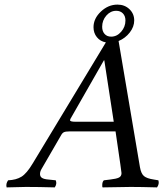

<svg xmlns="http://www.w3.org/2000/svg" viewBox="-20 -812 709 834"><path d="M307.1 -283.2H474.1L433.1 -549.8H431.2L286.1 -295.9Q284.2 -292 284.2 -290Q284.2 -283.2 307.1 -283.2ZM484.9 -765.1Q460 -765.1 441.9 -744.4Q423.8 -723.6 423.8 -695.8Q423.8 -676.3 434.3 -664.6Q444.8 -652.8 462.9 -652.8Q487.8 -652.8 506.3 -674.1Q524.9 -695.3 524.9 -723.1Q524.9 -742.2 513.9 -753.7Q502.9 -765.1 484.9 -765.1ZM386.2 -693.8Q386.2 -731.4 418.2 -761.7Q450.2 -792 490.2 -792Q521.5 -792 542.2 -772.2Q563 -752.4 563 -723.1Q563 -695.8 543.7 -670.9Q524.4 -646 495.1 -633.8L587.9 -85.9Q592.8 -57.6 605.5 -47.1Q618.2 -36.6 647.9 -32.2L668 -28.8Q672.9 -13.2 662.1 2Q591.8 0 547.9 0Q509.8 0 425.8 2Q423.3 -1 424.3 -12.2Q425.3 -23.4 431.2 -28.8L459 -32.2Q485.8 -35.2 496.8 -40.8Q507.8 -46.4 507.8 -60.1Q507.8 -64.9 502.9 -97.2L481.9 -241.2H282.2Q265.1 -241.2 257.8 -237.8Q250.5 -234.4 245.1 -224.1L161.1 -79.1Q153.8 -67.4 153.8 -56.2Q153.8 -44.9 162.4 -39.3Q170.9 -33.7 189.9 -32.2L222.2 -28.8Q228.5 -13.2 217.8 2Q147.5 0 92.8 0Q81.1 0 8.8 2Q4.4 -13.2 15.1 -28.8Q50.3 -30.3 73.2 -44.4Q96.2 -58.6 122.1 -102.1L439.9 -627.9Q415.5 -632.3 400.9 -650.4Q386.2 -668.5 386.2 -693.8Z"/></svg>

Font: Common Serif
Style: Italic
Weight: 400
Italic angle: -12°
Designer: Philipp H. Poll, Khaled Hosny
Foundry: Stefan Peev, Context Ltd.
Version: Version 1.026